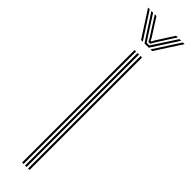

<svg xmlns="http://www.w3.org/2000/svg" viewBox="-280 -737 724 724"><g transform="rotate(45 82.5 -374.5)"><path d="M94 0V-600H102V0ZM62 0V-600H70V0ZM78 0V-600H86V0ZM-15.2 -749H-6.2L61.8 -644H52.8ZM2.8 -749H11.8L65 -666.5L75.2 -651.5H89.2L99.2 -666.5L152.8 -749H161.8L93.8 -644H70.8ZM20.8 -749H29.8L76.5 -675.8L79.2 -668H85.2L88 -675.8L134.8 -749H143.8L94.2 -671.2L87.2 -658.2H77.2L70.5 -671.2ZM170.8 -749H179.8L111.8 -644H102.8Z"/></g></svg>

Font: Big Shoulders Inline Text Thin
Style: Regular
Weight: 100
Designer: Patric King
Foundry: XO Type Co
Version: Version 2.002